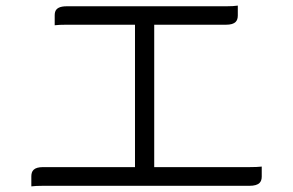

<svg xmlns="http://www.w3.org/2000/svg" viewBox="-20 -682 1040 682"><path d="M459.5 -88.4H132.8Q108.9 -88.4 99.1 -78.6Q91.3 -70.8 91.3 -55.7V-20Q106.9 -22 132.8 -22H866.2Q891.6 -22 901.9 -32.2Q909.7 -40 909.7 -54.7V-90.3Q894 -88.4 866.2 -88.4H527.8V-594.2H783.2Q807.1 -594.2 816.9 -604Q824.7 -611.8 824.7 -627V-662.1Q809.1 -659.7 783.2 -659.7H216.8Q181.6 -659.7 175.8 -639.6Q174.3 -634.3 174.3 -627.9V-592.3Q189.9 -594.2 216.8 -594.2H459.5Z"/></svg>

Font: YuPearl-ExtraLight
Style: ExtraLight
Weight: 200
Designer: Max Yao
Foundry: Max-Everyday
Version: Version 1.011; ttfautohint (v1.8.3)